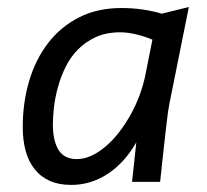

<svg xmlns="http://www.w3.org/2000/svg" viewBox="-20 -519 590 548"><path d="M326.2 -496.1Q357.9 -496.1 386.7 -491.9Q415.5 -487.8 441.9 -480L519 -499L463.9 -225.1Q461.9 -215.8 459.7 -200.7Q457.5 -185.5 454.6 -159.9Q451.7 -134.3 447.3 -95.5Q442.9 -56.6 437 0H356.9L369.1 -112.8Q335.4 -54.2 287.4 -22.7Q239.3 8.8 183.1 8.8Q147.9 8.8 121.8 -2.9Q95.7 -14.6 78.6 -36.4Q61.5 -58.1 53.2 -88.4Q44.9 -118.7 44.9 -155.8Q44.9 -226.1 63.2 -287.8Q81.5 -349.6 117.2 -396Q152.8 -442.4 205.3 -469.2Q257.8 -496.1 326.2 -496.1ZM130.9 -164.1Q130.9 -117.7 147 -91.3Q163.1 -64.9 199.2 -64.9Q220.2 -64.9 241.2 -74.7Q262.2 -84.5 282.2 -101.6Q302.2 -118.7 320.1 -141.8Q337.9 -165 352.8 -191.7Q367.7 -218.3 378.4 -247.3Q389.2 -276.4 395 -305.2L415 -405.8Q392.1 -415.5 367.9 -421.1Q343.8 -426.8 323.2 -426.8Q283.2 -426.8 253.4 -413.1Q223.6 -399.4 202.1 -377.4Q180.7 -355.5 167 -327.4Q153.3 -299.3 145.3 -270Q137.2 -240.7 134 -212.9Q130.9 -185.1 130.9 -164.1Z"/></svg>

Font: Code New Roman
Style: Italic
Weight: 400
Italic angle: -11°
Monospace: yes
Designer: Sam Radian
Foundry: Code New Roman
Version: Version 1.508 October 19, 2014